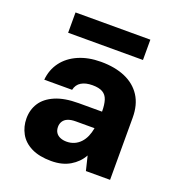

<svg xmlns="http://www.w3.org/2000/svg" viewBox="-130 -814 864 933"><g transform="rotate(20 301.5 -347.5)"><path d="M237 12Q175 12 134 -8.5Q93 -29 73.5 -64.5Q54 -100 54 -142Q54 -187 76.5 -222Q99 -257 146.5 -277.5Q194 -298 267 -298H388Q388 -334 380.5 -357.5Q373 -381 354 -392Q335 -403 301 -403Q266 -403 243.5 -389.5Q221 -376 215 -348H71Q76 -401 105.5 -440.5Q135 -480 185.5 -502Q236 -524 301 -524Q374 -524 427 -501Q480 -478 509 -433Q538 -388 538 -321V0H413L395 -74Q384 -54 368.5 -38.5Q353 -23 333.5 -11.5Q314 0 290 6Q266 12 237 12ZM275 -102Q297 -102 315 -110Q333 -118 346.5 -132.5Q360 -147 368.5 -166.5Q377 -186 381 -209V-210H285Q260 -210 244 -203.5Q228 -197 220 -184.5Q212 -172 212 -156Q212 -138 220 -126Q228 -114 242.5 -108Q257 -102 275 -102ZM102 -602V-707H489V-602Z"/></g></svg>

Font: DM Sans 12pt Black
Style: Regular
Weight: 900
Version: Version 4.004;gftools[0.9.30]